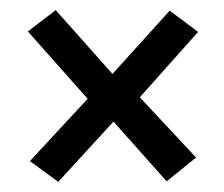

<svg xmlns="http://www.w3.org/2000/svg" viewBox="-20 -391 443 379"><path d="M153 -196 35 -329 90 -371 202 -245 315 -370 371 -328 256 -199 367 -80 309 -33 204 -151 95 -32 39 -73Z"/></svg>

Font: Genos Thin SemiBold
Style: Regular
Weight: 600
Version: Version 1.010